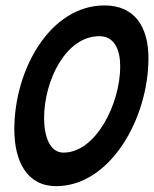

<svg xmlns="http://www.w3.org/2000/svg" viewBox="-20 -646 554 690"><path d="M182 23C375 23 513.5 -218.5 513.5 -437.5C513.5 -550 463.5 -626.5 355.5 -626.5C160.5 -626.5 31.5 -396.5 31.5 -181.5C31.5 -65 77.5 23 182 23ZM208 -97.5C160 -97.5 138.5 -154 138.5 -221.5C138.5 -356.5 216.5 -516 337 -516C391.5 -516 412 -467 412 -407C412 -274 325 -97.5 208 -97.5Z"/></svg>

Font: Gluten
Style: Italic
Weight: 400
Italic angle: -13°
Designer: Tyler Finck
Foundry: Etcetera Type Company
Version: Version 0.920